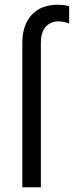

<svg xmlns="http://www.w3.org/2000/svg" viewBox="-20 -788 311 808"><path d="M271 -762V-689Q250 -698 225 -698Q194 -698 173 -676Q152 -654 152 -608V0H74V-608Q74 -682 113 -725Q152 -768 223 -768Q250 -768 271 -762Z"/></svg>

Font: Hind Regular
Style: Regular
Weight: 400
Designer: Manushi Parikh, Satya Rajpurohit
Foundry: Indian Type Foundry
Version: Version 1.201;PS 1.0;hotconv 1.0.78;makeotf.lib2.5.61930; tt